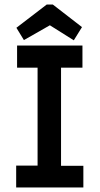

<svg xmlns="http://www.w3.org/2000/svg" viewBox="-20 -823 440 843"><path d="M51 0V-96H145V-526H55V-623H342V-526H248V-95H346V0ZM85 -647 52 -701 185 -803H212L340 -704L304 -646L199 -712Z"/></svg>

Font: Inconsolata Condensed ExtraBold
Style: Regular
Weight: 800
Width: 3
Monospace: yes
Designer: Raph Levien, Cyreal, Brenton Simpson
Foundry: Raph Levien, Cyreal, Google
Version: Version 3.001; ttfautohint (v1.8.2.53-6de2)